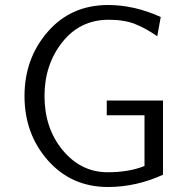

<svg xmlns="http://www.w3.org/2000/svg" viewBox="-20 -731 743 768"><path d="M78 -347Q78 -497 171 -604Q264 -711 413 -711Q517 -711 623 -663L609 -586Q563 -618 520 -635Q477 -652 415 -652Q300 -652 229 -562Q158 -472 158 -347Q158 -218 231 -130Q304 -42 411 -42Q496 -42 558 -67V-270H407V-329H632V-32Q524 17 412 17Q266 17 172 -89Q78 -195 78 -347Z"/></svg>

Font: Coval
Style: ExtraLight
Weight: 250
Foundry: Context Ltd
Version: Version 001.000